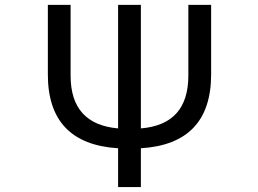

<svg xmlns="http://www.w3.org/2000/svg" viewBox="-20 -752 1040 774"><path d="M547.9 -234.4Q739.3 -250 739.3 -447.3V-732.4H831.1V-452.1Q831.1 -171.9 547.9 -154.3V2H456.1V-154.3Q172.9 -171.9 172.9 -452.1V-732.4H264.6V-447.3Q264.6 -251 456.1 -234.4V-732.4H547.9Z"/></svg>

Font: Gen Shin Gothic Monospace Regular
Style: Regular
Weight: 400
Designer: [Source Han Sans]
Ryoko NISHIZUKA  (kana & ideographs); Paul D. Hunt (Latin, Greek & Cyrillic); Wenlong ZHANG  (bopomofo
Version: Version 1.002.20150607